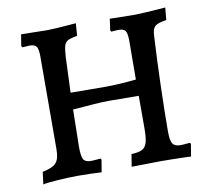

<svg xmlns="http://www.w3.org/2000/svg" viewBox="-75 -730 900 825"><g transform="rotate(-10 375.5 -318.0)"><path d="M56 -43Q101 -52 116 -69.5Q131 -87 131 -129L132 -533Q132 -565 124.5 -576Q117 -587 95 -587L63 -585L59 -591L67 -641L128 -640Q148 -639 181 -639Q211 -639 307 -647L303 -593Q274 -588 262 -581.5Q250 -575 245.5 -560Q241 -545 239 -511L233 -357L384 -356Q440 -356 519 -364L520 -533Q520 -565 512.5 -576Q505 -587 483 -587Q469 -587 451 -585L447 -591L454 -641L482 -640L565 -639Q595 -639 697 -647L692 -593Q655 -588 642.5 -577Q630 -566 629 -537Q623 -438 619.5 -316Q616 -194 616 -120Q616 -81 625 -67Q634 -53 659 -53Q670 -53 700 -56L704 -51L695 3Q682 3 674 2Q602 0 562 0L436 2L445 -52Q476 -53 491.5 -61Q507 -69 513 -89.5Q519 -110 519 -152V-293L386 -294Q363 -294 321 -291Q279 -288 231 -284L228 -121Q228 -80 236 -66.5Q244 -53 269 -53Q278 -53 311 -56L314 -51L305 3Q289 2 260 1Q231 0 204 0Q163 0 112 3.5Q61 7 49 11Z"/></g></svg>

Font: Alegreya Medium
Style: Regular
Weight: 500
Designer: Juan Pablo del Peral
Foundry: Huerta Tipografica
Version: Version 2.007; ttfautohint (v1.6)